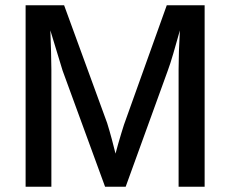

<svg xmlns="http://www.w3.org/2000/svg" viewBox="-20 -708 873 728"><path d="M174.8 -444.8V0H77.1V-688H223.1L386.2 -241.7Q395.5 -211.9 404.3 -179Q413.1 -146 418 -125.5Q421.9 -140.6 428 -162.1Q434.1 -183.6 440.4 -204.1Q446.8 -224.6 450.2 -235.4L612.3 -688H755.9V0H657.2V-444.8Q657.2 -475.1 658.4 -513.7Q659.7 -552.2 662.1 -592.8Q647.9 -542 636.7 -503.7Q625.5 -465.3 616.2 -440.4L456.5 0H378.4L217.3 -440.4L170.9 -592.8Q172.4 -549.3 173.6 -512.5Q174.8 -475.6 174.8 -444.8Z"/></svg>

Font: Arimo Medium
Style: Regular
Weight: 500
Designer: Steve Matteson
Foundry: Monotype Imaging Inc.
Version: Version 1.33